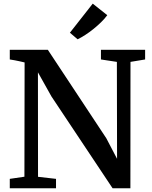

<svg xmlns="http://www.w3.org/2000/svg" viewBox="-20 -1010 813 1030"><path d="M32.5 0V-50.5L111 -62L112 -675Q99.5 -678 86.2 -681Q73 -684 59.5 -686.5Q46 -689 32.5 -691V-743H236.5L550.5 -268L608 -158L607 -678L521.5 -691V-743H758.5V-691L680 -678L679.5 0H584L256 -492.5L183.5 -622L184 -61.5L280.5 -50.5V0ZM396 -799.5 355 -834.5 477.5 -990.5 555.5 -928.5Q542 -910 522.5 -891Q503 -872 481 -854.2Q459 -836.5 437.2 -822.5Q415.5 -808.5 397 -799.5Z"/></svg>

Font: Merriweather 28pt SemiBold
Style: Regular
Weight: 600
Version: Version 2.100